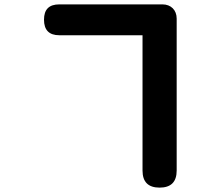

<svg xmlns="http://www.w3.org/2000/svg" viewBox="-20 -807 1020 877"><path d="M787 -368V-722C787 -761 761 -787 722 -787H484H251C204 -787 181 -764 181 -717C181 -670 204 -646 251 -646H631V-28C631 24 657 50 709 50C761 50 787 24 787 -28V-368Z"/></svg>

Font: GenSenRounded2 TW H
Style: Regular
Weight: 900
Version: Version 2.100;PS 2.1;hotconv 16.6.51;makeotf.lib2.5.65220 DE